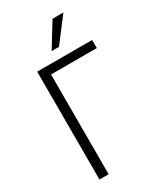

<svg xmlns="http://www.w3.org/2000/svg" viewBox="-226 -1004 922 1087"><g transform="rotate(-30 235.0 -460.5)"><path d="M87 0V-705H446V-652H147V0ZM216 -765 312 -921H383L264 -765Z"/></g></svg>

Font: Nunito Sans 10pt Condensed Light
Style: Regular
Weight: 300
Width: 3
Designer: Vernon Adams
Foundry: Vernon Adams
Version: Version 3.101;gftools[0.9.27]